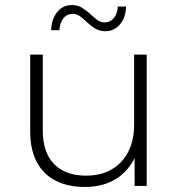

<svg xmlns="http://www.w3.org/2000/svg" viewBox="-20 -739 709 763"><path d="M318 4Q251 4 202 -20.5Q153 -45 126.5 -94.5Q100 -144 100 -217V-522H150V-221Q150 -133 195 -87Q240 -41 322 -41Q381 -41 424 -66Q467 -91 490 -136.5Q513 -182 513 -244V-522H563V0H515V-111Q491 -62 446 -31Q392 4 318 4ZM398 -615Q376 -615 358.5 -625.5Q341 -636 327 -649.5Q313 -663 299 -673.5Q285 -684 269 -684Q246 -684 232 -666.5Q218 -649 216 -619H183Q185 -664 207.5 -691.5Q230 -719 266 -719Q288 -719 305.5 -708.5Q323 -698 337.5 -684.5Q352 -671 365.5 -660.5Q379 -650 395 -650Q418 -650 432.5 -667.5Q447 -685 448 -713H481Q480 -670 457 -642.5Q434 -615 398 -615Z"/></svg>

Font: Montserrat Z Light
Style: Regular
Weight: 300
Designer: Julieta Ulanovsky
Foundry: Julieta Ulanovsky
Version: Version 8.000